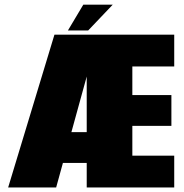

<svg xmlns="http://www.w3.org/2000/svg" viewBox="-20 -828 812 848"><path d="M16 0H228L390 -588V-675H220.5ZM170 -108.5H417.5V-244.5H205ZM363 0H749.5V-140.5H564.5V-272H737V-408H564.5V-534.5H749.5V-675H363ZM280 -693.5H369.5L478 -807.5H348Z"/></svg>

Font: Anybody Condensed Black
Style: Regular
Weight: 900
Width: 3
Designer: Tyler Finck
Foundry: Etcetera Type Company
Version: Version 1.113;gftools[0.9.25]